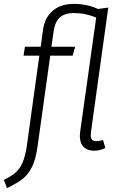

<svg xmlns="http://www.w3.org/2000/svg" viewBox="-70 -763 622 986"><path d="M459 -44 471 -3Q443 11 414 11Q379 11 359.5 -8.5Q340 -28 340 -65Q340 -73 342 -89L424 -673Q393 -685 366.5 -690.5Q340 -696 308 -696Q263 -696 238 -674Q213 -652 206 -606L194 -523H316L303 -477H188L123 -12Q114 54 95 93Q76 132 47 155Q18 178 -34 203L-50 161Q-12 142 9.5 123.5Q31 105 45.5 72.5Q60 40 68 -15L132 -477H51L58 -523H139L151 -611Q160 -673 201 -708Q242 -743 309 -743Q377 -743 433 -717L486 -724L397 -84Q396 -78 396 -68Q396 -52 403 -45Q410 -38 425 -38Q437 -38 459 -44Z"/></svg>

Font: Fira Sans Condensed Light
Style: Italic
Weight: 300
Width: 3
Italic angle: -8°
Designer: Carrois Corporate & Edenspiekermann AG
Foundry: Carrois Corporate GbR & Edenspiekermann AG
Version: Version 4.203